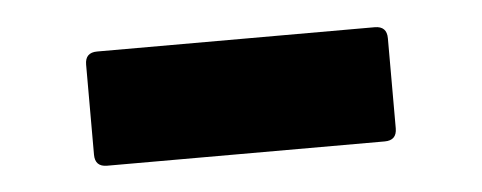

<svg xmlns="http://www.w3.org/2000/svg" viewBox="-26 -429 517 206"><g transform="rotate(-5 232.5 -325.5)"><path d="M83 -264Q70 -264 70 -277V-374Q70 -387 83 -387H382Q395 -387 395 -374V-277Q395 -264 382 -264Z"/></g></svg>

Font: LINE Seed Sans TH
Style: Bold
Weight: 700
Designer: Dalton Maag Ltd | Thai characters by Cadson Demak Co.,Ltd.
Foundry: Dalton Maag Ltd
Version: Version 1.002